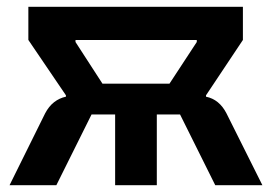

<svg xmlns="http://www.w3.org/2000/svg" viewBox="-20 -542 796 562"><path d="M112 -210Q123 -231 138.5 -243Q154 -255 173 -259V-263L63 -425V-522H691V-425L583 -263V-259Q622 -251 643 -210L748 0H610L507 -207H439V0H317V-207H248L145 0H8ZM476 -297 556 -419V-425H201V-419L280 -297Z"/></svg>

Font: IBM Plex Sans SmBld
Style: Regular
Weight: 600
Designer: Mike Abbink, Paul van der Laan, Pieter van Rosmalen
Foundry: Bold Monday
Version: Version 3.005